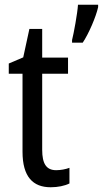

<svg xmlns="http://www.w3.org/2000/svg" viewBox="-20 -780 434 810"><path d="M394 -750V-760H309C307 -725 291 -638 284 -611V-600H329C354 -637 385 -709 394 -750ZM217 -62C175 -62 158 -90 158 -148V-469H267V-537H158V-658H104L78 -538L17 -512V-469H75V-140C75 -34 119 10 194 10C224 10 253 4 273 -6V-72C257 -66 236 -62 217 -62Z"/></svg>

Font: Noto Sans Lao Looped Condensed
Style: Regular
Weight: 400
Width: 3
Designer: Mark Frömberg, Ben Mitchell
Foundry: The Fontpad Ltd
Version: Version 1.003